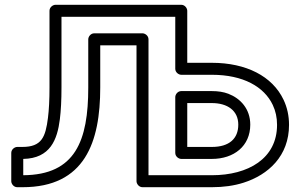

<svg xmlns="http://www.w3.org/2000/svg" viewBox="-20 -756 1260 801"><path d="M863.8 -25H599.5V-592C599.5 -607.1 585.2 -617 574.5 -617H373.2C358.1 -617 348.2 -602.7 348.2 -592V-391C348.2 -169.2 294.8 -26.3 77 -25V-93C190 -95.2 219.1 -173.9 229.7 -258.4C234.3 -294.9 236.5 -338.9 236.5 -391V-686H711.2V-469C711.2 -453.9 725.5 -444 736.2 -444H863.8C994.9 -444 1082 -394 1117.9 -318.3C1129.8 -293.1 1135.8 -265.7 1135.8 -235C1135.8 -94.6 1015.6 -25 863.8 -25ZM398.2 -391V-567H549.5V0C549.5 10.7 559.4 25 574.5 25H863.8C912.1 25 956.1 18.9 995.7 6.3C1099.7 -26.8 1185.8 -105.4 1185.8 -235C1185.8 -272.3 1178.3 -307.5 1163 -339.7C1116.4 -438.2 1006.8 -494 863.8 -494H761.2V-711C761.2 -721.7 751.3 -736 736.2 -736H211.5C200.8 -736 186.5 -726.1 186.5 -711V-391C186.5 -340.4 184.3 -298.1 180.1 -264.6C169.9 -183.6 153.8 -143 72.9 -143H52C41.3 -143 27 -133.1 27 -118V0C27 10.7 36.9 25 52 25H74C334.4 25 398.2 -163.2 398.2 -391ZM711.2 -351V-118C711.2 -102.9 725.5 -93 736.2 -93H863.8C956 -93 1024.1 -146.6 1024.1 -236C1024.1 -301.6 983.1 -345.5 932.7 -364.8C912.5 -372.6 889.5 -376 863.8 -376H736.2C721.1 -376 711.2 -361.7 711.2 -351ZM974.1 -236C974.1 -177.9 936.7 -143 863.8 -143H761.2V-326H863.8C928.6 -326 974.1 -294.9 974.1 -236Z"/></svg>

Font: Asimov
Style: WidOu
Weight: 500
Designer: Google
Version: Version 2.000980; 2014